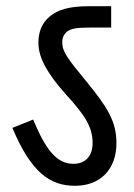

<svg xmlns="http://www.w3.org/2000/svg" viewBox="-20 -642 432 620"><path d="M356 -180C356 -250 327 -296 258 -380C199 -452 181 -475 181 -505C181 -520 186 -532 198 -541C210 -549 225 -553 268 -553H339V-622H268C199 -622 166 -609 142 -590C117 -570 104 -541 104 -504C104 -453 136 -401 193 -337C256 -268 279 -231 279 -180C279 -137 255 -113 217 -113C163 -113 128 -158 87 -256L20 -229C81 -84 142 -42 222 -42C304 -42 356 -95 356 -180Z"/></svg>

Font: Noto Sans Condensed
Style: Italic
Weight: 400
Width: 3
Italic angle: -12°
Designer: Monotype Design Team
Foundry: Monotype Imaging Inc.
Version: Version 2.013